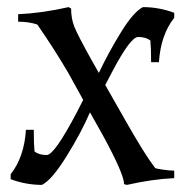

<svg xmlns="http://www.w3.org/2000/svg" viewBox="-20 -505 530 540"><path d="M405 -330Q405 -369 403 -391Q390 -401 368.5 -401Q347 -401 296 -304L276 -266L334 -164Q388 -69 416 -33Q416 -31 437.5 -28Q459 -25 470 -25V-4Q407 -1 337 15L329 13Q329 -15 269 -125L233 -189Q209 -133 167.5 -66Q126 1 98 15Q53 15 10 -1V-15Q48 -63 53 -140H75Q75 -101 77 -79Q90 -69 111.5 -69Q133 -69 196 -189L214 -224L172 -300Q134 -365 85 -436Q61 -444 31 -444V-465Q98 -468 173 -485L180 -481Q180 -453 189 -430Q198 -407 237 -337L258 -300Q286 -359 321 -415.5Q356 -472 382 -485Q427 -485 470 -469V-455Q432 -407 427 -330Z"/></svg>

Font: Almendra
Style: Regular
Weight: 400
Designer: Ana Sanfelippo
Foundry: Ana Sanfelippo
Version: Version 1.004